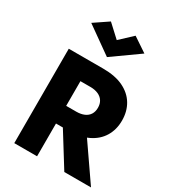

<svg xmlns="http://www.w3.org/2000/svg" viewBox="-231 -1110 1108 1233"><g transform="rotate(30 323.5 -493.5)"><path d="M248 -317 445 0H643L424 -317ZM74 -700V0H243V-700ZM180 -557H317Q351 -557 375.5 -546Q400 -535 413 -514.5Q426 -494 426 -465Q426 -436 413 -415.5Q400 -395 375.5 -384.5Q351 -374 317 -374H180V-243H329Q419 -243 479 -272Q539 -301 570 -352.5Q601 -404 601 -471Q601 -539 570 -590.5Q539 -642 479 -671Q419 -700 329 -700H180ZM313 -902 221 -987 116 -916 313 -776 510 -916 404 -987Z"/></g></svg>

Font: Jost
Style: Bold
Weight: 700
Version: Version 3.710